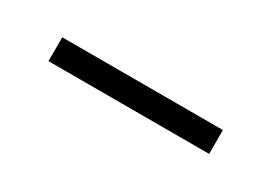

<svg xmlns="http://www.w3.org/2000/svg" viewBox="-15 -493 336 237"><g transform="rotate(30 152.5 -375.0)"><path d="M38 -358H267V-392H38Z"/></g></svg>

Font: Noto Sans Kannada UI ExtraCondensed ExtraLight
Style: Regular
Weight: 200
Width: 2
Designer: Jelle Bosma - Monotype Design Team
Foundry: Monotype Imaging Inc.
Version: Version 2.005